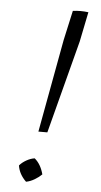

<svg xmlns="http://www.w3.org/2000/svg" viewBox="-50 -693 381 726"><g transform="rotate(5 140.5 -329.5)"><path d="M256 -658 233 -545 141 -192H107L172 -545L197 -658Q226 -662 256 -658ZM102 -90Q114 -80 122.5 -65.5Q131 -51 136 -32Q125 -21 109 -11.5Q93 -2 77 1Q50 -25 45 -58Q55 -70 71 -79Q87 -88 102 -90Z"/></g></svg>

Font: Piazzolla Thin ExtraLight
Style: Italic
Weight: 250
Italic angle: -11.3°
Version: Version 2.005